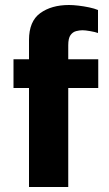

<svg xmlns="http://www.w3.org/2000/svg" viewBox="-20 -748 437 768"><path d="M96 0V-396H34V-511H96V-588Q96 -663 141 -695.5Q186 -728 256 -728Q272 -728 293.5 -725.5Q315 -723 336.5 -718.5Q358 -714 372 -708V-616Q361 -620 341 -623.5Q321 -627 310 -627Q298 -627 284.5 -623.5Q271 -620 262 -607.5Q253 -595 253 -567V-511H373V-396H253V0Z"/></svg>

Font: Chivo Medium
Style: Bold
Weight: 700
Version: Version 2.002